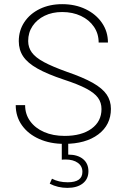

<svg xmlns="http://www.w3.org/2000/svg" viewBox="-20 -683 604 918"><path d="M55.2 -180.2H100.1Q100.1 -136.7 124.3 -103.5Q148.4 -70.3 190.9 -51.8Q233.4 -33.2 289.1 -33.2Q370.1 -33.2 417.7 -67.9Q465.3 -102.5 465.3 -161.6Q465.3 -192.4 448.5 -215.6Q431.6 -238.8 392.3 -259.5Q353 -280.3 285.6 -302.2Q206.5 -328.6 159.2 -355.2Q111.8 -381.8 90.8 -413.3Q69.8 -444.8 69.8 -486.3Q69.8 -537.6 96.7 -577.6Q123.5 -617.7 170.4 -640.4Q217.3 -663.1 277.3 -663.1Q339.8 -663.1 389.4 -639.2Q439 -615.2 467.5 -573.7Q496.1 -532.2 496.1 -479.5H451.7Q451.7 -522 429.2 -554.9Q406.7 -587.9 367.2 -606.7Q327.6 -625.5 276.9 -625.5Q230 -625.5 193.4 -607.7Q156.7 -589.8 135.7 -558.6Q114.7 -527.3 114.7 -486.8Q114.7 -456.1 132.3 -431.9Q149.9 -407.7 190.4 -386Q231 -364.3 299.3 -339.8Q377.4 -313 423.6 -286.9Q469.7 -260.7 490 -231Q510.3 -201.2 510.3 -162.6Q510.3 -85.9 450 -40.5Q389.6 4.9 287.6 4.9Q219.7 4.9 167.2 -18.6Q114.7 -42 85 -83.7Q55.2 -125.5 55.2 -180.2ZM402.8 135.7Q402.8 172.9 375.7 194.1Q348.6 215.3 302.2 215.3Q256.3 215.3 217.8 195.3L228.5 171.4Q260.3 188.5 303.7 188.5Q374 188.5 374 138.7Q374 111.3 352.1 95.5Q330.1 79.6 293 79.6Q289.1 79.6 284.4 79.8Q279.8 80.1 275.4 80.6V-0.5H306.2V56.2Q351.1 56.2 377 77.4Q402.8 98.6 402.8 135.7Z"/></svg>

Font: Estedad-FD ExtraLight
Style: Regular
Weight: 200
Designer: Amin Abedi
Version: Version 7.3